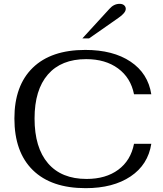

<svg xmlns="http://www.w3.org/2000/svg" viewBox="-20 -970 847 1000"><path d="M55 -353Q55 -524 150.5 -617Q246 -710 424 -710Q569 -710 660 -649Q751 -588 768 -479H678Q661 -565 595 -613.5Q529 -662 429 -662Q299 -662 229.5 -582Q160 -502 160 -353Q160 -201 230 -119.5Q300 -38 431 -38Q531 -38 596 -86Q661 -134 678 -221H768Q751 -112 660 -51Q569 10 426 10Q247 10 151 -84Q55 -178 55 -353ZM550 -924Q573 -950 603 -950Q618 -950 626.5 -942.5Q635 -935 635 -924Q635 -903 597 -877L444 -770H409Z"/></svg>

Font: Fahkwang
Style: Regular
Weight: 400
Version: Version 1.000; ttfautohint (v1.6)